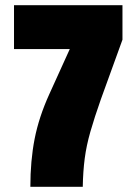

<svg xmlns="http://www.w3.org/2000/svg" viewBox="-20 -720 523 740"><path d="M97 0Q97 -101 113.5 -185Q130 -269 170 -357L249 -531H34V-700H452V-567L369 -338Q344 -267 328.5 -213Q313 -159 306.5 -109Q300 -59 299 0Z"/></svg>

Font: Georama Condensed Black
Style: Regular
Weight: 900
Width: 3
Designer: Jean-Baptiste Levee
Foundry: Production Type
Version: Version 1.000